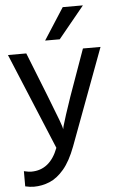

<svg xmlns="http://www.w3.org/2000/svg" viewBox="-62 -807 634 1033"><g transform="rotate(-5 255.0 -290.5)"><path d="M286 -594H207L317 -765H426ZM79 184Q58 184 32 178V96Q57 102 72 102Q173 102 217 -14L1 -534H100L192 -302Q230 -205 246 -162.5Q262 -120 262 -110L266 -128Q278 -171 316 -282L406 -534H501L307 -13Q278 64 241.5 107Q205 150 164 167Q123 184 79 184Z"/></g></svg>

Font: LXGW 975 Gothic SC
Style: Regular
Weight: 400
Version: Version 2.01;February 25, 2021